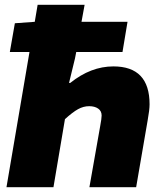

<svg xmlns="http://www.w3.org/2000/svg" viewBox="-20 -781 693 801"><path d="M103 -564H21L42 -684L125 -690L137 -761H333L320 -690H512L491 -564H298L293 -538L268 -435H273Q359 -504 453 -504Q604 -504 604 -346Q604 -323 596 -279L548 0H353L398 -255Q404 -287 404 -299Q404 -318 389.5 -328Q375 -338 352 -338Q328 -338 305.5 -325.5Q283 -313 251 -284L203 0H7Z"/></svg>

Font: Nebula Sans Black
Style: Regular
Weight: 900
Italic angle: -9°
Designer: Paul D. Hunt for Adobe (as Source Sans)
Foundry: Nebula Entertainment & Broadcasting LLC
Version: Version 1.010